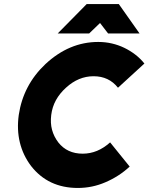

<svg xmlns="http://www.w3.org/2000/svg" viewBox="-20 -920 736 952"><path d="M266 -754H422L476 -806L516 -754H672L569 -900H410ZM467 -712Q323 -712 205 -602Q150 -550 117 -487Q84 -424 73 -350Q63 -277 78.5 -213.5Q94 -150 134 -97Q219 12 366 12Q437 12 502 -16Q535 -30 565.5 -49.5Q596 -69 623 -94L526 -214Q464 -158 390 -158Q313 -158 269 -214Q247 -243 238 -276.5Q229 -310 234 -350Q239 -390 257.5 -423.5Q276 -457 307 -485Q369 -542 444 -542Q520 -542 565 -485L696 -605Q676 -630 650.5 -649.5Q625 -669 596 -683Q567 -697 534.5 -704.5Q502 -712 467 -712Z"/></svg>

Font: Unageo
Style: Black-Italic
Weight: 900
Designer: Richard Sepsi
Foundry: Richard Sepsi
Version: Version 2.000